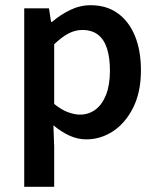

<svg xmlns="http://www.w3.org/2000/svg" viewBox="-20 -523 604 737"><path d="M73 194V-491H168L176 -439H180Q211 -466 249 -484.5Q287 -503 328 -503Q389 -503 432 -472Q475 -441 498 -385Q521 -329 521 -253Q521 -169 491 -109.5Q461 -50 413.5 -19Q366 12 311 12Q278 12 246.5 -2.5Q215 -17 185 -42L188 40V194ZM287 -83Q320 -83 346 -102Q372 -121 387 -159Q402 -197 402 -252Q402 -301 391 -336Q380 -371 356.5 -389.5Q333 -408 295 -408Q269 -408 243 -394.5Q217 -381 188 -353V-124Q215 -102 240.5 -92.5Q266 -83 287 -83Z"/></svg>

Font: Mada SemiBold
Style: Regular
Weight: 600
Designer: Khaled Hosny
Version: Version 1.5